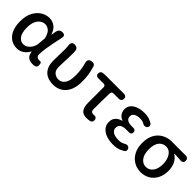

<svg xmlns="http://www.w3.org/2000/svg" viewBox="184 -1515 2479 2479"><g transform="rotate(45 1424.0 -275.0)"><path d="M263 14Q167 14 107.5 -59Q48 -132 48 -268Q48 -362 82 -428Q116 -494 171.5 -529Q227 -564 290 -564Q340 -564 385 -533.5Q430 -503 454 -431H458L470 -500Q475 -523 491.5 -537Q508 -551 531 -551H542Q565 -551 576 -537Q587 -523 582 -500Q568 -436 554.5 -370Q541 -304 532 -244Q523 -184 523 -137Q523 -109 538.5 -95.5Q554 -82 577 -82Q586 -82 590 -83Q601 -84 609 -79.5Q617 -75 619 -63L622 -45Q626 -26 617 -9.5Q608 7 588 10Q584 11 576 12.5Q568 14 551 14Q499 14 468 -11.5Q437 -37 432 -92H428Q366 14 263 14ZM288 -83Q321 -83 350.5 -104Q380 -125 399.5 -160Q419 -195 422 -237L430 -338Q410 -415 376 -441.5Q342 -468 305 -468Q270 -468 238 -446Q206 -424 186.5 -380Q167 -336 167 -269Q167 -178 199.5 -130.5Q232 -83 288 -83Z M926 14Q820 14 765 -44.5Q710 -103 710 -210Q710 -256 712 -302Q714 -348 714 -394Q714 -426 713 -447.5Q712 -469 709 -499Q708 -522 720 -536.5Q732 -551 755 -551H764Q787 -551 804 -536.5Q821 -522 822 -499Q824 -486 824 -464Q824 -442 824 -419Q824 -391 822.5 -353.5Q821 -316 819 -276.5Q817 -237 817 -202Q817 -138 850 -110Q883 -82 927 -82Q982 -82 1016 -128.5Q1050 -175 1050 -275Q1050 -334 1043.5 -381.5Q1037 -429 1020 -487Q1015 -510 1025 -527.5Q1035 -545 1058 -550L1069 -552Q1092 -557 1109.5 -547Q1127 -537 1132 -514Q1149 -456 1157.5 -403.5Q1166 -351 1166 -279Q1166 -139 1101 -62.5Q1036 14 926 14Z M1538 14Q1468 14 1440.5 -27Q1413 -68 1413 -140V-427Q1413 -441 1404 -449.5Q1395 -458 1381 -458H1279Q1260 -458 1248 -470Q1236 -482 1236 -501Q1236 -521 1248 -534Q1260 -547 1279 -548L1315 -551H1660Q1680 -551 1693 -538Q1706 -525 1706 -504Q1706 -484 1693 -471Q1680 -458 1660 -458H1557Q1544 -458 1534.5 -449.5Q1525 -441 1525 -427Q1523 -349 1522 -277.5Q1521 -206 1521 -134Q1521 -105 1532.5 -93.5Q1544 -82 1566 -82Q1579 -82 1584 -83Q1601 -85 1614 -76.5Q1627 -68 1630 -51L1631 -46Q1634 -27 1624.5 -11.5Q1615 4 1596 8Q1589 9 1571.5 11.5Q1554 14 1538 14Z M2018 14Q1949 14 1894.5 -6Q1840 -26 1808.5 -63.5Q1777 -101 1777 -153Q1777 -212 1809 -244Q1841 -276 1889 -288V-293Q1846 -308 1824.5 -342Q1803 -376 1803 -413Q1803 -465 1833.5 -498Q1864 -531 1914 -547.5Q1964 -564 2022 -564Q2072 -564 2102.5 -554Q2133 -544 2165 -526Q2182 -518 2186.5 -501Q2191 -484 2181 -466Q2171 -450 2154.5 -446Q2138 -442 2120 -448Q2098 -461 2080 -467Q2062 -473 2026 -473Q1980 -473 1948.5 -454Q1917 -435 1917 -398Q1917 -364 1943.5 -344.5Q1970 -325 2027 -325Q2038 -325 2044 -325Q2050 -325 2056 -325Q2075 -326 2087 -315Q2099 -304 2099 -284Q2099 -265 2087 -254Q2075 -243 2056 -244Q2048 -244 2035.5 -244.5Q2023 -245 2010 -245Q1892 -245 1892 -164Q1892 -124 1928 -100.5Q1964 -77 2030 -77Q2065 -77 2085.5 -84Q2106 -91 2133 -107Q2151 -115 2168 -111.5Q2185 -108 2195 -91Q2206 -75 2202.5 -57Q2199 -39 2181 -30Q2155 -14 2131.5 -4.5Q2108 5 2081.5 9.5Q2055 14 2018 14Z M2524 14Q2456 14 2399 -19Q2342 -52 2307.5 -115Q2273 -178 2273 -269Q2273 -365 2309.5 -427.5Q2346 -490 2405 -520.5Q2464 -551 2530 -551H2787Q2809 -551 2822 -537.5Q2835 -524 2835 -502Q2835 -480 2822 -468.5Q2809 -457 2787 -458Q2768 -460 2752 -461Q2736 -462 2716.5 -463Q2697 -464 2667 -464V-459Q2714 -432 2741.5 -379Q2769 -326 2769 -253Q2769 -170 2736.5 -110Q2704 -50 2649 -18Q2594 14 2524 14ZM2525 -82Q2584 -82 2621 -130.5Q2658 -179 2658 -263Q2658 -315 2642.5 -358.5Q2627 -402 2597.5 -428.5Q2568 -455 2526 -455Q2468 -455 2430 -410Q2392 -365 2392 -269Q2392 -181 2429.5 -131.5Q2467 -82 2525 -82Z"/></g></svg>

Font: Chiron GoRound TC M
Style: Regular
Weight: 500
Designer: Ryoko NISHIZUKA 西塚涼子 (kana, bopomofo & ideographs); Paul D. Hunt (Latin, Greek & Cyrillic); Sandoll Communications 산돌커뮤니
Foundry: Adobe
Version: Version 1.000;hotconv 1.1.1;makeotfexe 2.6.0